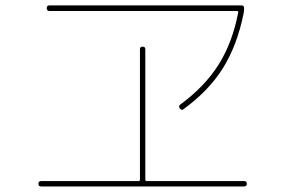

<svg xmlns="http://www.w3.org/2000/svg" viewBox="-20 -710 1040 700"><path d="M160.2 -669.9Q150.4 -669.9 150.4 -680.2Q150.4 -690.4 160.2 -690.4H860.4Q870.1 -690.4 870.1 -679.7Q870.1 -672.9 868.2 -661.1Q844.7 -544.9 793 -461.9Q741.2 -378.9 648.4 -311.5Q641.6 -306.6 634.8 -315.4Q629.9 -324.2 637.7 -329.1Q725.6 -393.6 776.4 -473.6Q827.1 -553.7 848.6 -665Q848.6 -669.9 844.7 -669.9ZM129.9 -30.3Q120.1 -30.3 120.1 -40Q120.1 -49.8 129.9 -49.8H485.4Q490.2 -49.8 490.2 -54.7V-530.3Q490.2 -540 500 -540Q509.8 -540 509.8 -530.3V-54.7Q509.8 -49.8 514.6 -49.8H870.1Q879.9 -49.8 879.9 -40Q879.9 -30.3 870.1 -30.3Z"/></svg>

Font: Rounded-X Mgen+ 1m thin
Style: Regular
Weight: 100
Designer: [Source Han Sans]
Ryoko NISHIZUKA  (kana & ideographs); Paul D. Hunt (Latin, Greek & Cyrillic); Wenlong ZHANG  (bopomofo
Version: Version 1.059.20150602